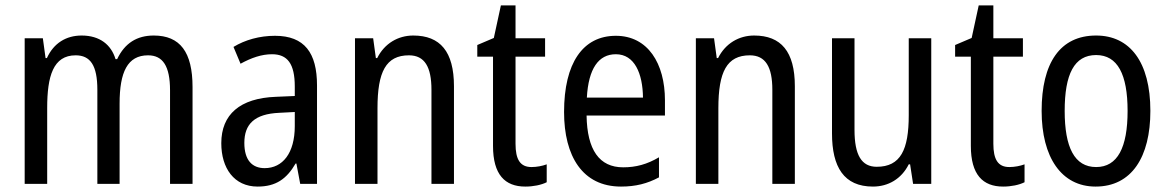

<svg xmlns="http://www.w3.org/2000/svg" viewBox="-20 -678 4308 708"><path d="M547 -547C485 -547 440 -519 412 -460H406C390 -513 348 -547 281 -547C224 -547 178 -519 153 -464H148L138 -537H71V0H154V-280C154 -397 176 -474 259 -474C313 -474 339 -437 339 -347V0H421V-296C421 -412 450 -474 526 -474C580 -474 607 -435 607 -345V0H690V-357C690 -486 644 -547 547 -547Z M994 -546C937 -546 884 -531 841 -505L867 -443C907 -465 945 -478 983 -478C1040 -478 1067 -443 1067 -359V-324L997 -321C865 -316 796 -256 796 -150C796 -58 843 10 930 10C997 10 1037 -18 1070 -75H1073L1087 0H1149V-363C1149 -483 1103 -546 994 -546ZM1010 -262 1067 -265V-213C1067 -113 1022 -58 956 -58C910 -58 881 -87 881 -151C881 -220 918 -258 1010 -262Z M1504 -547C1448 -547 1398 -518 1371 -464H1366L1356 -537H1289V0H1372V-279C1372 -413 1403 -474 1488 -474C1546 -474 1571 -431 1571 -347V0H1654V-360C1654 -488 1603 -547 1504 -547Z M1940 -62C1898 -62 1881 -90 1881 -148V-469H1990V-537H1881V-658H1827L1801 -538L1740 -512V-469H1798V-140C1798 -34 1842 10 1917 10C1947 10 1976 4 1996 -6V-72C1980 -66 1959 -62 1940 -62Z M2251 -546C2129 -546 2060 -445 2060 -265C2060 -102 2128 10 2270 10C2324 10 2367 -1 2410 -24V-98C2366 -72 2325 -61 2278 -61C2190 -61 2145 -125 2143 -252H2432V-308C2432 -444 2369 -546 2251 -546ZM2251 -478C2320 -478 2350 -407 2351 -318H2144C2150 -425 2187 -478 2251 -478Z M2761 -547C2705 -547 2655 -518 2628 -464H2623L2613 -537H2546V0H2629V-279C2629 -413 2660 -474 2745 -474C2803 -474 2828 -431 2828 -347V0H2911V-360C2911 -488 2860 -547 2761 -547Z M3414 -537H3331V-253C3331 -126 3301 -63 3213 -63C3157 -63 3131 -106 3131 -199V-537H3048V-186C3048 -62 3092 10 3199 10C3255 10 3304 -18 3331 -72H3336L3347 0H3414Z M3702 -62C3660 -62 3643 -90 3643 -148V-469H3752V-537H3643V-658H3589L3563 -538L3502 -512V-469H3560V-140C3560 -34 3604 10 3679 10C3709 10 3738 4 3758 -6V-72C3742 -66 3721 -62 3702 -62Z M4222 -269C4222 -450 4146 -547 4022 -547C3889 -547 3821 -446 3821 -269C3821 -98 3894 10 4020 10C4153 10 4222 -99 4222 -269ZM3906 -269C3906 -404 3941 -475 4022 -475C4101 -475 4138 -404 4138 -269C4138 -134 4101 -62 4022 -62C3942 -62 3906 -135 3906 -269Z"/></svg>

Font: Noto Sans Lao Looped Condensed
Style: Regular
Weight: 400
Width: 3
Designer: Mark Frömberg, Ben Mitchell
Foundry: The Fontpad Ltd
Version: Version 1.002